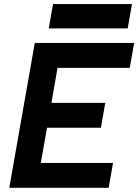

<svg xmlns="http://www.w3.org/2000/svg" viewBox="-20 -899 662 919"><path d="M24.4 0H500L521 -119.1H175.3L205.1 -287.6H462.9L483.9 -406.7H226.1L255.4 -574.2H601.1L622.1 -693.4H146.5L125.5 -574.2ZM213.4 -763.2H591.3L611.8 -879.4H233.9Z"/></svg>

Font: Cascadia Code
Style: Bold Italic
Weight: 700
Italic angle: -10°
Monospace: yes
Designer: Aaron Bell
Foundry: Saja Typeworks
Version: Version 2404.023